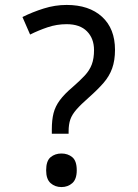

<svg xmlns="http://www.w3.org/2000/svg" viewBox="-20 -744 558 778"><path d="M190 -202V-220Q190 -258 197 -285.5Q204 -313 222.5 -338Q241 -363 273 -390Q304 -417 323.5 -438Q343 -459 352 -483Q361 -507 361 -541Q361 -588 332.5 -617Q304 -646 250 -646Q210 -646 173 -633.5Q136 -621 102 -604L71 -675Q111 -695 157 -709.5Q203 -724 250 -724Q341 -724 393.5 -676Q446 -628 446 -542Q446 -499 434.5 -467Q423 -435 399.5 -408Q376 -381 341 -350Q308 -321 290 -300.5Q272 -280 265 -260Q258 -240 258 -211V-202ZM229 14Q203 14 185 -2Q167 -18 167 -54Q167 -92 185 -107Q203 -122 229 -122Q255 -122 273 -107Q291 -92 291 -54Q291 -18 273 -2Q255 14 229 14Z"/></svg>

Font: hexutamil05
Style: Book
Weight: 400
Designer: Jelle Bosma - Monotype Design Team
Foundry: Monotype Imaging Inc.
Version: Version 2.003